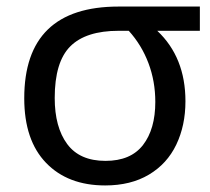

<svg xmlns="http://www.w3.org/2000/svg" viewBox="-20 -556 640 586"><path d="M54 -256Q54 -536 342 -536H590V-462H460Q546 -381 546 -247Q546 -173 518 -114.5Q490 -56 434.5 -23Q379 10 301 10Q187 10 120.5 -59Q54 -128 54 -256ZM454 -245Q454 -308 433 -363.5Q412 -419 373 -462H342Q242 -462 194.5 -414.5Q147 -367 147 -257Q147 -168 185 -116.5Q223 -65 302 -65Q379 -65 416.5 -113.5Q454 -162 454 -245Z"/></svg>

Font: Noto Sans Mono UI
Style: Regular
Weight: 400
Monospace: yes
Designer: Monotype Design team
Foundry: Monotype Imaging Inc.
Version: Version 1.000